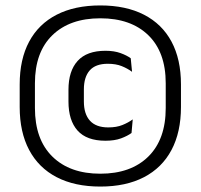

<svg xmlns="http://www.w3.org/2000/svg" viewBox="-20 -671 735 703"><path d="M347.3 12.1Q253.5 12.1 187.4 -22.3Q121.3 -56.7 86.7 -122Q52.1 -187.2 52.1 -279.4V-361.9Q52.1 -453.9 86.7 -518.5Q121.3 -583.1 187.4 -617.1Q253.5 -651.1 347.3 -651.1Q441.2 -651.1 507.3 -617.1Q573.4 -583.1 608 -518.5Q642.6 -453.9 642.6 -361.9V-279.4Q642.6 -187.2 608 -122Q573.4 -56.7 507.3 -22.3Q441.2 12.1 347.3 12.1ZM366.1 -155.7Q297.4 -155.7 264 -192.9Q230.7 -230.2 230.7 -299.4V-342.2Q230.7 -411 264.3 -448Q297.9 -485.1 366.2 -485.1Q398.1 -485.1 421.6 -476.5Q445 -467.9 458.7 -457.6L463.5 -408.1Q447 -420.3 425.7 -428.9Q404.4 -437.5 374.7 -437.5Q329.9 -437.5 308.5 -413.2Q287.1 -388.9 287.1 -343.5V-299.5Q287.1 -253.7 309.3 -229.1Q331.5 -204.5 376.5 -204.5Q406.5 -204.5 428 -213.2Q449.5 -221.8 466 -233.9L461.6 -184.1Q446.9 -173.2 423.2 -164.4Q399.5 -155.7 366.1 -155.7ZM347.3 -35Q459.2 -35 523 -97.7Q586.8 -160.5 586.8 -275.5V-366Q586.8 -480.2 523 -542.1Q459.2 -604 347.3 -604Q235.6 -604 171.8 -542.1Q107.9 -480.2 107.9 -366V-275.5Q107.9 -160.5 171.8 -97.7Q235.6 -35 347.3 -35Z"/></svg>

Font: Anek Gujarati Medium
Style: Regular
Weight: 500
Designer: Mrunmayee Ghaisas (Gujarati), Yesha Goshar (Latin)
Foundry: Ek Type
Version: Version 1.003